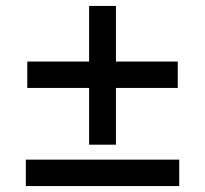

<svg xmlns="http://www.w3.org/2000/svg" viewBox="-20 -626 690 646"><path d="M279.8 -139.2V-330.1H71.8V-418.9H279.8V-606H370.1V-418.9H578.1V-330.1H370.1V-139.2ZM66.9 0V-88.9H583V0Z"/></svg>

Font: Azeret Mono
Style: Regular
Weight: 400
Designer: Martin Vácha
Foundry: Displaay
Version: Version 1.002